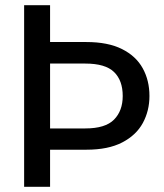

<svg xmlns="http://www.w3.org/2000/svg" viewBox="-20 -720 631 740"><path d="M73 0V-700H173V-558H313Q396 -558 450 -531Q504 -504 530 -457Q556 -410 556 -350Q556 -293 530.5 -246Q505 -199 451 -171Q397 -143 313 -143H173V0ZM173 -225H309Q386 -225 419.5 -259Q453 -293 453 -350Q453 -410 419.5 -442.5Q386 -475 309 -475H173Z"/></svg>

Font: DM Sans 16pt Medium
Style: Regular
Weight: 500
Version: Version 4.004;gftools[0.9.30]